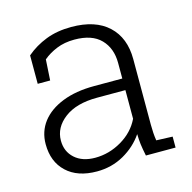

<svg xmlns="http://www.w3.org/2000/svg" viewBox="-86 -624 720 720"><g transform="rotate(-15 274.0 -264.0)"><path d="M205.1 10.3Q129.9 10.3 87.4 -29.8Q44.9 -69.8 44.9 -138.2Q44.9 -187 73.2 -224.1Q101.6 -260.7 153.6 -281.2Q205.6 -301.8 276.9 -301.8H386.2V-362.3Q386.2 -419.4 352.3 -454.3Q318.4 -489.3 250 -489.3Q211.4 -489.3 180.9 -476.8Q150.4 -464.4 127.9 -445.3L123 -364.7H74.7V-475.1Q108.9 -504.4 152.3 -521.2Q195.8 -538.1 251 -538.1Q344.2 -538.1 394.5 -491.2Q444.8 -444.3 444.8 -361.3V-106.4Q444.8 -90.8 445.8 -75.4Q446.8 -60.1 449.2 -44.9L512.2 -42.5V0H397Q391.1 -28.8 388.9 -46.4Q386.7 -64 386.2 -85.9Q357.4 -43.5 310.1 -16.6Q262.7 10.3 205.1 10.3ZM211.9 -41Q266.1 -41 314.7 -69.6Q363.3 -98.1 386.2 -145.5V-256.8H276.4Q195.3 -256.8 149.4 -221.9Q103.5 -187 103.5 -136.2Q103.5 -93.8 132.8 -67.4Q162.1 -41 211.9 -41Z"/></g></svg>

Font: Suwannaphum Light
Style: Regular
Weight: 300
Designer: Danh Hong
Version: Version 8.002; ttfautohint (v1.8.3)